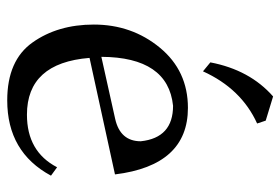

<svg xmlns="http://www.w3.org/2000/svg" viewBox="-140 -614 764 523"><g transform="rotate(90 241.5 -352.0)"><path d="M252.9 9.8Q144 9.8 95.2 -59.1Q46.4 -127.9 46.4 -226.1Q46.4 -329.6 109.4 -406Q172.4 -482.4 273.4 -482.4Q430.2 -482.4 454.6 -283.7L137.2 -214.4Q150.9 -43.9 292 -43.9Q392.6 -43.9 435.1 -126L458 -109.4Q394 9.8 252.9 9.8ZM134.3 -246.6 303.2 -284.2Q364.3 -297.9 364.3 -354Q355 -441.9 267.6 -441.9Q135.3 -428.2 134.3 -246.6ZM173.8 -523.4 149.4 -543.5Q169.9 -650.9 242.2 -714.4L308.1 -694.3L315.9 -670.9Q221.2 -627.9 173.8 -523.4Z"/></g></svg>

Font: Kelvinch
Style: Regular
Weight: 400
Designer: Paul James MIller
Foundry: High-Logic / Made with FontCreator
Version: Version 3.30 September 23, 2016